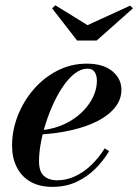

<svg xmlns="http://www.w3.org/2000/svg" viewBox="-20 -718 538 748"><path d="M184 10Q132.5 10 97.5 -10.8Q62.5 -31.5 44.8 -67.8Q27 -104 27 -150Q27 -210 49.2 -267Q71.5 -324 111.2 -370Q151 -416 204 -443Q257 -470 318 -470Q382 -470 417.5 -440.8Q453 -411.5 453 -368.5Q453 -330.5 428.2 -299.5Q403.5 -268.5 359.8 -246.2Q316 -224 258 -210.8Q200 -197.5 134 -194V-210Q172.5 -213 206.5 -224.8Q240.5 -236.5 268 -255.5Q295.5 -274.5 315.8 -298.8Q336 -323 346.8 -350Q357.5 -377 357.5 -404.5Q357.5 -423 349.2 -436.8Q341 -450.5 321 -450.5Q296.5 -450.5 273 -433Q249.5 -415.5 228.2 -385.2Q207 -355 189.5 -317.5Q172 -280 159 -239.5Q146 -199 139 -160.5Q132 -122 132 -90.5Q132 -48.5 151.8 -32Q171.5 -15.5 202 -15.5Q238 -15.5 271.8 -31Q305.5 -46.5 335 -74.5Q364.5 -102.5 388 -140L405 -129Q383.5 -93 352 -61.2Q320.5 -29.5 278.8 -9.8Q237 10 184 10ZM280.5 -560 183 -685.5 195.5 -697.5 321 -620 487 -696 498 -685.5 356.5 -560Z"/></svg>

Font: Bodoni Moda 11pt SemiBold
Style: Italic
Weight: 600
Italic angle: -13°
Designer: Owen Earl
Foundry: indestructible type
Version: Version 2.004